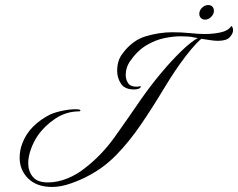

<svg xmlns="http://www.w3.org/2000/svg" viewBox="-20 -692 945 762"><path d="M187 50Q126 50 92 16.5Q58 -17 58 -66Q58 -80 60.5 -94.5Q63 -109 69 -124Q83 -161 111.5 -189.5Q140 -218 180 -238Q200 -247 233 -253.5Q266 -260 291 -258Q299 -257 299 -253.5Q299 -250 294 -250Q243 -250 200 -221.5Q157 -193 130 -154Q113 -129 102.5 -99.5Q92 -70 92 -44Q92 -13 110 9.5Q128 32 170 32Q208 32 246.5 16.5Q285 1 316 -24Q384 -76 436.5 -150Q489 -224 539 -297Q578 -353 620.5 -403.5Q663 -454 701 -490.5Q739 -527 765 -541L747 -544Q740 -546 726.5 -547Q713 -548 696 -548Q668 -548 631.5 -540.5Q595 -533 559 -511Q523 -489 494 -446Q479 -423 479 -394Q479 -376 488.5 -362Q498 -348 521 -348Q525 -348 529.5 -348.5Q534 -349 538 -350Q539 -350 539 -349Q539 -343 528 -339Q524 -338 520 -337.5Q516 -337 512 -337Q475 -337 460 -360Q445 -383 445 -411Q445 -452 466 -479Q505 -532 558.5 -548Q612 -564 664 -564Q701 -564 734.5 -560.5Q768 -557 793 -557Q826 -557 856 -563.5Q886 -570 898 -589Q905 -584 905 -572Q905 -559 892 -544.5Q879 -530 845 -530Q832 -530 815.5 -532.5Q799 -535 779 -538Q761 -523 738.5 -496Q716 -469 694 -438Q672 -407 655 -380Q638 -353 629 -338Q584 -263 538.5 -196.5Q493 -130 442.5 -78Q392 -26 330 6Q303 21 262.5 35.5Q222 50 187 50ZM794 -614Q784 -614 777.5 -620.5Q771 -627 771 -637Q771 -651 782 -661.5Q793 -672 806 -672Q817 -672 823 -665.5Q829 -659 829 -649Q829 -636 818 -625Q807 -614 794 -614Z"/></svg>

Font: Luxurious Script
Style: Regular
Weight: 400
Designer: Robert E. Leuschke
Foundry: Robert E. Leuschke
Version: Version 1.010; ttfautohint (v1.8.3)